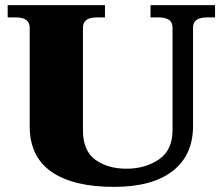

<svg xmlns="http://www.w3.org/2000/svg" viewBox="-20 -720 870 750"><path d="M96 -227V-612Q96 -652 42 -652H10V-700H390V-652H358Q304 -652 304 -612V-211Q304 -131 352.5 -96Q401 -61 474 -61Q548 -61 601 -97.5Q654 -134 654 -211V-612Q654 -652 600 -652H568V-700H820V-652H788Q734 -652 734 -612V-227Q734 -114 654.5 -52Q575 10 425 10Q266 10 181 -49Q96 -108 96 -227Z"/></svg>

Font: Taviraj Black
Style: Regular
Weight: 900
Designer: Katatrad Team
Foundry: CadsonDemak
Version: Version 1.030